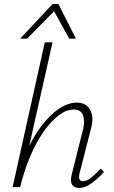

<svg xmlns="http://www.w3.org/2000/svg" viewBox="-20 -919 558 943"><path d="M369 4Q353 4 342.5 -3Q332 -10 329.5 -24.5Q327 -39 332 -61L388 -284Q398 -327 387.5 -354Q377 -381 342 -381Q305 -381 266.5 -351Q228 -321 192 -269Q156 -217 127 -148Q98 -79 79 0H50Q73 -91 107 -167.5Q141 -244 182.5 -299Q224 -354 269 -384.5Q314 -415 358 -415Q388 -415 406.5 -399.5Q425 -384 431.5 -356Q438 -328 427 -288L371 -69Q366 -51 370 -40Q374 -29 388 -29Q407 -29 428 -46.5Q449 -64 475 -91L491 -74Q457 -38 427 -17Q397 4 369 4ZM42 0 200 -711H238L78 0ZM79 -729 238 -899H267L256 -874L113 -729ZM320 -729 240 -874 238 -899H267L353 -729Z"/></svg>

Font: Ysabeau Infant ExtraLight
Style: Italic
Weight: 250
Italic angle: -12°
Designer: Christian Thalmann (Catharsis Fonts)
Version: Version 2.001;gftools[0.9.30]; featfreeze: ss01,ss02,lnum